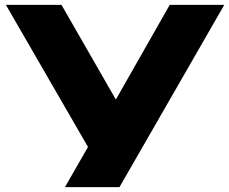

<svg xmlns="http://www.w3.org/2000/svg" viewBox="-20 -770 943 790"><path d="M247.2 0 382.2 -235.2H385.4L678.4 -750H902.8L471.6 0ZM379.2 -101 4.2 -750H233L526 -239.6Z"/></svg>

Font: Unbounded
Style: Regular
Weight: 400
Designer: Luke Prowse, Jean-Baptiste Morizot, Fátima Lázaro, Florian Runge
Foundry: NaN
Version: Version 1.701;gftools[0.9.28.dev5+ged2979d]